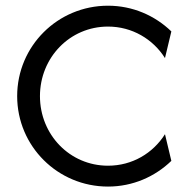

<svg xmlns="http://www.w3.org/2000/svg" viewBox="-20 -658 665 690"><path d="M368.1 12.5C456.9 12.5 536.8 -22.9 595.8 -79.9L572.9 -175.7C529.9 -107.6 455.6 -62.5 368.1 -62.5C230.6 -62.5 123.6 -174.3 123.6 -312.5C123.6 -450.7 230.6 -562.5 368.1 -562.5C454.9 -562.5 529.9 -517.4 572.9 -449.3L595.8 -545.1C536.8 -602.1 456.9 -637.5 368.1 -637.5C187.5 -637.5 41.7 -492.4 41.7 -312.5C41.7 -132.6 187.5 12.5 368.1 12.5Z"/></svg>

Font: Afacad
Style: Regular
Weight: 400
Designer: Kristian Moeller
Foundry: Dicotype
Version: Version 1.000